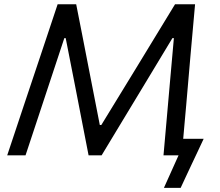

<svg xmlns="http://www.w3.org/2000/svg" viewBox="-20 -733 1039 906"><path d="M14 0Q33 -57.5 52.2 -114.5Q71.5 -171.5 93 -237L172 -473Q193.5 -537.5 212.5 -594.5Q231.5 -651.5 252 -713H339.5Q355 -635.5 368.8 -564.2Q382.5 -493 396.5 -422L451 -143H458L629 -422.5Q672 -493.5 715.5 -564.5Q759 -635.5 806 -713H900.5Q895 -652.5 890 -595.5Q885 -538.5 879 -472.5L858.5 -235Q854.5 -192.5 851.2 -154Q848 -115.5 844.5 -78H941Q927 -48 913 -18.2Q899 11.5 885.5 40Q872.5 68 859 96.5Q845.5 125 832.5 153.5H753.5L822.5 0H751.5Q760 -94.5 767.5 -180.8Q775 -267 781.5 -340L800.5 -553H793.5L655 -323.5Q604.5 -240 554 -156.5Q503.5 -73 459.5 0H398Q384.5 -68.5 367.8 -155Q351 -241.5 335.5 -321.5L290 -553H283.5L213 -340Q188.5 -265.5 160.2 -180.2Q132 -95 100.5 0Z"/></svg>

Font: Commissioner
Style: Italic
Weight: 400
Italic angle: -12°
Designer: Kostas Bartsokas
Foundry: Kostas Bartsokas
Version: Version 1.000; ttfautohint (v1.8.3)